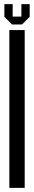

<svg xmlns="http://www.w3.org/2000/svg" viewBox="-20 -905 164 925"><path d="M38 -787 1 -824V-885H41V-825H83V-885H123V-824L86 -787ZM25 0V-760H99V0Z"/></svg>

Font: Commune Nuit Debout
Style: Regular
Weight: 400
Designer: Sébastien Marchal
Foundry: Sébastien Marchal
Version: Version 1.003;PS 1.3;hotconv 1.0.88;makeotf.lib2.5.647800